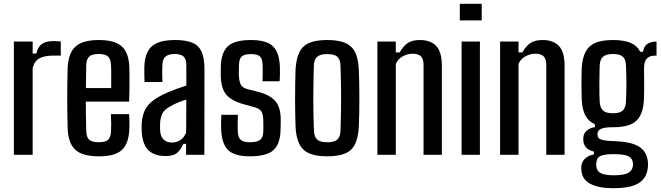

<svg xmlns="http://www.w3.org/2000/svg" viewBox="-20 -820 3500 1017"><path d="M53.5 0V-600H153V-536.5H172.5Q181 -573.5 203.2 -588Q225.5 -602.5 262.5 -602.5Q272.5 -602.5 282.8 -601.8Q293 -601 302 -600.5V-525.5H263.5Q216 -525.5 189 -511Q162 -496.5 153 -459.5V0Z M505 8Q417.5 8 380 -25.8Q342.5 -59.5 338.5 -134.5Q337.5 -167.5 336.8 -210.2Q336 -253 336 -298.8Q336 -344.5 336.8 -387.8Q337.5 -431 338.5 -464Q343 -542 381.8 -575Q420.5 -608 503.5 -608Q587.5 -608 624.5 -574.8Q661.5 -541.5 665 -468Q665.5 -456.5 665.8 -425.5Q666 -394.5 665.8 -355.8Q665.5 -317 664 -282H434.5Q434.5 -243.5 435.2 -204.2Q436 -165 437 -124Q438 -92 453.5 -79.2Q469 -66.5 503.5 -66.5Q538 -66.5 552.2 -79.2Q566.5 -92 568 -124.5Q569 -139.5 569 -163.5Q569 -187.5 567.5 -215.5H664Q665 -201.5 665.5 -176Q666 -150.5 665 -134.5Q661.5 -58 625 -25Q588.5 8 505 8ZM435 -353.5H569Q569 -379 569.2 -404.5Q569.5 -430 569 -449.8Q568.5 -469.5 568 -477.5Q566 -509 551 -521.5Q536 -534 503.5 -534Q467 -534 452.5 -520.2Q438 -506.5 437 -477.5Q436.5 -447 435.8 -415.8Q435 -384.5 435 -353.5Z M858 6.5Q798.5 6.5 767.2 -23.2Q736 -53 731 -117.5Q730.5 -129.5 730.2 -142Q730 -154.5 730.5 -166Q733 -203 745.2 -231.5Q757.5 -260 785.2 -283Q813 -306 860 -327Q885.5 -338 912.2 -348Q939 -358 967 -367V-474.5Q967 -506 953 -520Q939 -534 905 -534Q875.5 -534 858.8 -522Q842 -510 840.5 -480Q839.5 -467.5 839.2 -448.2Q839 -429 839.5 -411.2Q840 -393.5 840.5 -385.5H745.5Q745 -403.5 744.5 -425.5Q744 -447.5 744.5 -468Q746.5 -516.5 762.8 -547.5Q779 -578.5 814.2 -593.2Q849.5 -608 908.5 -608Q968 -608 1001.8 -592.2Q1035.5 -576.5 1049.2 -542.5Q1063 -508.5 1063 -454L1062.5 0H965.5V-58H951.5Q937 -26.5 917.8 -10Q898.5 6.5 858 6.5ZM889.5 -65Q916.5 -65 936 -78.5Q955.5 -92 966 -117.5L967 -292.5Q947 -286.5 926 -278.2Q905 -270 881.5 -256.5Q849 -239 839 -216.5Q829 -194 828 -166Q827.5 -152.5 827.8 -143.5Q828 -134.5 828.5 -124Q831 -96.5 846.8 -80.8Q862.5 -65 889.5 -65Z M1304 8Q1222 8 1188.2 -25.2Q1154.5 -58.5 1151.5 -134Q1151 -156 1151 -175.2Q1151 -194.5 1152.5 -212H1240Q1238.5 -182 1238.8 -161Q1239 -140 1239.5 -124Q1240.5 -92 1255.5 -79.2Q1270.5 -66.5 1304 -66.5Q1341.5 -66.5 1357.8 -79.2Q1374 -92 1374.5 -124.5Q1375 -139 1375 -147.2Q1375 -155.5 1375 -163Q1375 -170.5 1374.5 -183Q1374 -213 1365.2 -228.5Q1356.5 -244 1330 -251.5L1270 -268Q1228 -280 1201.8 -297.8Q1175.5 -315.5 1163 -344Q1150.5 -372.5 1149.5 -416.5Q1149.5 -431.5 1149.5 -442Q1149.5 -452.5 1149.5 -464.5Q1151 -541 1186.5 -574.5Q1222 -608 1309.5 -608Q1390.5 -608 1425 -575.5Q1459.5 -543 1462.5 -467Q1463 -456 1462.8 -430.2Q1462.5 -404.5 1461 -389.5H1370.5Q1371.5 -404 1371.5 -420.8Q1371.5 -437.5 1371.5 -452.8Q1371.5 -468 1371 -478Q1370 -509 1356.8 -521.2Q1343.5 -533.5 1309.5 -533.5Q1274.5 -533.5 1260.8 -521.2Q1247 -509 1246 -478Q1246 -470.5 1245.5 -457.5Q1245 -444.5 1245 -425.5Q1246 -393.5 1254 -374.5Q1262 -355.5 1292 -347.5L1347.5 -333.5Q1408 -318.5 1437.5 -285.5Q1467 -252.5 1467 -187Q1467 -171.5 1466.8 -159.5Q1466.5 -147.5 1466 -132Q1464.5 -57 1428.2 -24.5Q1392 8 1304 8Z M1713.5 8Q1654 8 1618.2 -7.5Q1582.5 -23 1565.5 -57.5Q1548.5 -92 1545.5 -147.5Q1544.5 -175.5 1543.8 -214Q1543 -252.5 1543 -295.2Q1543 -338 1543.8 -379Q1544.5 -420 1545.5 -452.5Q1549 -509 1565.8 -543.2Q1582.5 -577.5 1618.2 -592.8Q1654 -608 1713.5 -608Q1774 -608 1809.5 -592.2Q1845 -576.5 1861.5 -542.2Q1878 -508 1880.5 -452.5Q1882 -422 1882.8 -383.2Q1883.5 -344.5 1883.5 -302.8Q1883.5 -261 1882.8 -220.8Q1882 -180.5 1880.5 -147.5Q1877.5 -92 1861 -57.5Q1844.5 -23 1809 -7.5Q1773.5 8 1713.5 8ZM1713.5 -66.5Q1752 -66.5 1767 -81Q1782 -95.5 1783.5 -125.5Q1785 -171 1785.8 -214Q1786.5 -257 1786.8 -299.8Q1787 -342.5 1786 -386Q1785 -429.5 1783.5 -475Q1782 -506 1766.5 -519.8Q1751 -533.5 1713.5 -533.5Q1676 -533.5 1659.8 -519Q1643.5 -504.5 1642.5 -473.5Q1641.5 -436 1640.5 -394Q1639.5 -352 1639.5 -307.2Q1639.5 -262.5 1640.2 -217Q1641 -171.5 1643 -126.5Q1644.5 -95 1660.2 -80.8Q1676 -66.5 1713.5 -66.5Z M1979 0V-600H2076.5V-542.5H2097Q2115 -575 2139 -591.5Q2163 -608 2203.5 -608Q2262 -608 2291.2 -575.8Q2320.5 -543.5 2320.5 -471V0H2223.5V-479Q2223 -509 2209 -522.2Q2195 -535.5 2165.5 -535.5Q2138 -535.5 2112.2 -521Q2086.5 -506.5 2076.5 -481V0Z M2415.5 -712V-800H2531.5V-712ZM2425 0V-600H2522V0Z M2629 0V-600H2726.5V-542.5H2747Q2765 -575 2789 -591.5Q2813 -608 2853.5 -608Q2912 -608 2941.2 -575.8Q2970.5 -543.5 2970.5 -471V0H2873.5V-479Q2873 -509 2859 -522.2Q2845 -535.5 2815.5 -535.5Q2788 -535.5 2762.2 -521Q2736.5 -506.5 2726.5 -481V0Z M3228.5 177Q3153 177 3109.5 155Q3066 133 3060.5 90Q3059.5 83 3059 75.8Q3058.5 68.5 3059 62.5Q3061 35.5 3080.5 18.8Q3100 2 3126 -2V-17Q3097.5 -24.5 3085 -38.2Q3072.5 -52 3070 -71.5Q3069.5 -76 3069.5 -82Q3069.5 -88 3070 -94Q3072 -114.5 3088.8 -128.8Q3105.5 -143 3131 -146.5V-162Q3096.5 -177.5 3080.5 -208.5Q3064.5 -239.5 3061.5 -289.5Q3061 -306.5 3060.5 -330Q3060 -353.5 3060 -378.5Q3060 -403.5 3060.5 -426Q3061 -448.5 3061.5 -464Q3065.5 -516 3083 -547.8Q3100.5 -579.5 3135.5 -593.8Q3170.5 -608 3227 -608Q3284 -608 3319 -593.5Q3354 -579 3371 -546H3386.5Q3389.5 -573 3407.8 -586.5Q3426 -600 3457.5 -600V-525H3445.5Q3420.5 -525 3406 -509.5Q3391.5 -494 3391.5 -459.5V-434Q3391.5 -430 3391.8 -412.5Q3392 -395 3392 -371.8Q3392 -348.5 3391.8 -326Q3391.5 -303.5 3390.5 -289.5Q3387.5 -237 3370.2 -205.5Q3353 -174 3318.2 -160Q3283.5 -146 3226.5 -146Q3184.5 -146.5 3164.8 -138Q3145 -129.5 3145 -111V-106Q3145 -94 3153.2 -87Q3161.5 -80 3180 -76.8Q3198.5 -73.5 3231 -72.5Q3319.5 -70 3362.2 -45Q3405 -20 3411.5 34.5Q3412.5 42 3412.5 51Q3412.5 60 3411.5 68.5Q3407 109 3384.2 133Q3361.5 157 3322 167Q3282.5 177 3228.5 177ZM3231 108.5Q3261.5 108.5 3282.8 104.2Q3304 100 3316.2 89.8Q3328.5 79.5 3331.5 62.5Q3333.5 56 3333.2 50Q3333 44 3331.5 37.5Q3328.5 22.5 3317.5 13.5Q3306.5 4.5 3285.5 0.5Q3264.5 -3.5 3231 -3.5Q3190.5 -4 3166.5 3.8Q3142.5 11.5 3139 39Q3138 47.5 3138 52.5Q3138 57.5 3139 63.5Q3141.5 81 3153 90.8Q3164.5 100.5 3184.5 104.5Q3204.5 108.5 3231 108.5ZM3227 -220Q3262.5 -220 3278 -234Q3293.5 -248 3295.5 -278.5Q3296.5 -294 3297.2 -320.8Q3298 -347.5 3298 -377.8Q3298 -408 3297.2 -434.5Q3296.5 -461 3295.5 -476.5Q3294 -506.5 3278.5 -520.2Q3263 -534 3227 -534Q3191.5 -534 3174.8 -520Q3158 -506 3156.5 -473.5Q3156 -459.5 3155.5 -433.5Q3155 -407.5 3154.8 -377.8Q3154.5 -348 3155 -321.5Q3155.5 -295 3156.5 -280Q3158.5 -249 3174.5 -234.5Q3190.5 -220 3227 -220Z"/></svg>

Font: Big Shoulders Text Thin SemiBold
Style: Regular
Weight: 600
Version: Version 2.002